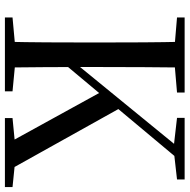

<svg xmlns="http://www.w3.org/2000/svg" viewBox="-15 -757 772 782"><g transform="rotate(90 371.0 -366.0)"><path d="M150 0Q152 -84 152.5 -169Q153 -254 153 -339V-392Q153 -478 152.5 -562.5Q152 -647 150 -732H255Q254 -648 253.5 -563Q253 -478 253 -392V-293Q253 -236 253.5 -160.5Q254 -85 255 0ZM51 0V-31L193 -44H216L352 -31V0ZM51 -701V-732H357V-701L216 -689H193ZM461 0V-31L595 -44H614L742 -31V0ZM460 -701V-732H711V-701L605 -689L582 -687ZM201 -195 198 -253H210L230 -278L601 -732H650ZM570 0 351 -398 417 -475 682 0Z"/></g></svg>

Font: Noto Serif SC ExtraLight Medium
Style: Regular
Weight: 500
Version: Version 2.002-H1;hotconv 1.1.0;makeotfexe 2.6.0